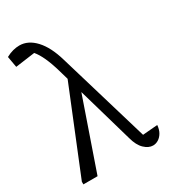

<svg xmlns="http://www.w3.org/2000/svg" viewBox="-184 -839 835 939"><g transform="rotate(-30 233.5 -369.5)"><path d="M241 -439 89 0H9V-15L211 -512ZM383 -64 467 -71Q465 -46 455 -29Q445 -12 430.5 -3Q416 6 400 6Q375 6 351.5 -16.5Q328 -39 316 -84L185 -539Q157 -636 122 -677L12 -662L1 -724Q21 -735 40 -740Q59 -745 77 -745Q126 -745 166.5 -701.5Q207 -658 231 -575Z"/></g></svg>

Font: Piazzolla 24pt
Style: Regular
Weight: 400
Designer: Juan Pablo del Peral
Foundry: Huerta Tipografica
Version: Version 2.005